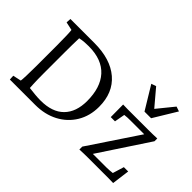

<svg xmlns="http://www.w3.org/2000/svg" viewBox="-105 -972 1285 1285"><g transform="rotate(45 537.0 -329.5)"><path d="M51.8 -573.2H278.3Q431.6 -573.2 517.6 -499.5Q603.5 -425.8 603.5 -293Q603.5 -207 563.5 -140.6Q523.4 -74.2 453.1 -37.1Q382.8 0 291 0H51.8L49.8 -34.2L108.4 -46.9Q110.4 -56.6 111.8 -97.2Q113.3 -137.7 113.3 -188.5V-383.8Q113.3 -440.4 111.8 -480Q110.4 -519.5 108.4 -526.4L49.8 -539.1ZM184.6 -523.4Q184.6 -513.7 184.1 -499.5Q183.6 -485.4 183.1 -458.5Q182.6 -431.6 182.6 -383.8V-188.5Q182.6 -158.2 183.1 -132.8Q183.6 -107.4 184.6 -87.9Q185.5 -68.4 186.5 -54.7Q220.7 -50.8 246.1 -48.3Q271.5 -45.9 296.9 -45.9Q406.2 -45.9 462.9 -103Q519.5 -160.2 519.5 -264.6Q519.5 -327.1 503.9 -376.5Q488.3 -425.8 457 -460.4Q425.8 -495.1 378.4 -513.2Q331.1 -531.2 267.6 -531.2Q248 -531.2 227.5 -529.8Q207 -528.3 184.6 -523.4ZM780.3 -16.6 778.3 -41H922.9Q936.5 -41 951.2 -42Q965.8 -43 981.4 -44.9L1005.9 -125H1046.9L1030.3 1Q1006.8 0 985.8 0Q964.8 0 945.3 0H793Q773.4 0 752.4 0.5Q731.4 1 711.9 2V-25.4L962.9 -401.4L960 -377H815.4Q802.7 -377 788.6 -376.5Q774.4 -376 760.7 -374L747.1 -299.8H707L706.1 -418Q730.5 -417 750.5 -417Q770.5 -417 789.1 -417H945.3Q965.8 -417 986.8 -417.5Q1007.8 -418 1028.3 -418.9V-392.6ZM1002.9 -649.4 903.3 -485.4H840.8L741.2 -649.4L775.4 -661.1L903.3 -509.8H845.7L968.8 -661.1Z"/></g></svg>

Font: Crimson Pro Light
Style: Regular
Weight: 300
Designer: Jacques Le Bailly
Foundry: Baron von Fonthausen
Version: Version 1.003